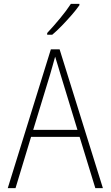

<svg xmlns="http://www.w3.org/2000/svg" viewBox="-20 -969 570 989"><path d="M20 0 242 -715H287L510 0H471L390 -264H140L60 0ZM238 -585 151 -300H379L292 -585Q286 -607 278.5 -630Q271 -653 264 -677Q258 -654 251 -630.5Q244 -607 238 -585ZM223 -799Q255 -833 289 -874Q323 -915 345 -949H389V-942Q373 -919 349 -891.5Q325 -864 299 -837Q273 -810 249 -790H223Z"/></svg>

Font: Noto Sans Mono Condensed ExtraLight
Style: Regular
Weight: 200
Width: 3
Designer: Monotype Design Team
Foundry: Monotype Imaging Inc.
Version: Version 2.014; ttfautohint (v1.8.4.7-5d5b)